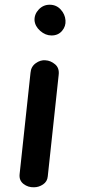

<svg xmlns="http://www.w3.org/2000/svg" viewBox="-20 -792 361 812"><path d="M228 -474 182 -46Q180 -24 162 -12Q144 0 124 0Q99 1 79.5 -14Q60 -29 63 -56L109 -484Q111 -510 131 -524.5Q151 -539 172 -537Q194 -536 213 -520Q232 -504 228 -474ZM198 -642Q172 -642 150 -661.5Q128 -681 126 -706Q125 -732 144 -752Q163 -772 190 -772Q218 -772 236.5 -752Q255 -732 257 -706Q259 -681 242.5 -661.5Q226 -642 198 -642Z"/></svg>

Font: Edu NSW ACT Foundation
Style: Bold
Weight: 700
Version: Version 1.003